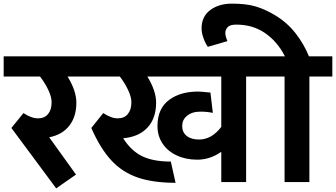

<svg xmlns="http://www.w3.org/2000/svg" viewBox="-40 -992 1831 1046"><path d="M328.1 -575.2Q376 -497.1 376 -433.1Q376 -356 337.4 -306.9Q298.8 -257.8 228 -244.1L374 -41L266.1 34.2L22 -294.9L87.9 -376Q130.9 -347.2 167 -347.2Q202.1 -347.2 221.7 -370.6Q241.2 -394 241.2 -435.1Q241.2 -462.9 224.1 -500Q207 -537.1 178.2 -575.2H-20V-685.1H451.2V-575.2Z M1300.8 -575.2V0H1165.5V-165Q1104.5 -122.1 1034.7 -122.1Q971.7 -122.1 922.1 -145.5Q872.6 -168.9 845.2 -210.4Q817.9 -252 817.9 -305.2Q817.9 -403.3 884.8 -450.2Q944.8 -493.2 1039.6 -493.2Q1053.7 -493.2 1106.4 -487.8L1119.6 -377Q1089.8 -383.8 1051.8 -383.8Q1003.9 -383.8 976.6 -358.9Q952.6 -338.9 952.6 -305.2Q952.6 -271 977.1 -251.5Q1001.5 -231.9 1044.4 -231.9Q1113.3 -231.9 1165.5 -300.8V-575.2H762.7Q810.5 -497.1 810.5 -433.1Q810.5 -347.2 763.2 -296.6Q715.8 -246.1 630.9 -238.8Q674.8 -169.9 734.6 -140.9Q794.4 -111.8 890.6 -111.8L916.5 3.9Q793.5 3.9 709.5 -25.1Q625.5 -54.2 565.7 -119.1Q505.9 -184.1 457.5 -294.9L522.5 -376Q565.4 -347.2 601.6 -347.2Q636.7 -347.2 656.2 -370.6Q675.8 -394 675.8 -435.1Q675.8 -462.9 658.7 -500Q641.6 -537.1 612.8 -575.2H411.6V-685.1H1425.8V-575.2Z M1645.5 -575.2V0H1510.3V-575.2H1385.3V-685.1H1512.2Q1470.2 -768.1 1399.4 -814.9Q1334.5 -857.9 1247.1 -857.9Q1212.9 -857.9 1200.2 -844Q1187.5 -830.1 1187.5 -812Q1187.5 -794.9 1199.2 -768.1L1092.3 -736.8Q1078.1 -756.8 1068.1 -785.4Q1058.1 -814 1058.1 -836.9Q1058.1 -901.9 1105.2 -937Q1152.3 -972.2 1223.1 -972.2Q1301.3 -972.2 1352.3 -957Q1403.3 -941.9 1455.1 -911.1Q1522.9 -871.1 1569.6 -811.5Q1616.2 -752 1643.1 -685.1H1770.5V-575.2Z"/></svg>

Font: Sarala
Style: Bold
Weight: 700
Designer: Andres Torresi
Foundry: Huerta Tipografica
Version: Version 1.004;PS 001.003;hotconv 1.0.70;makeotf.lib2.5.58329